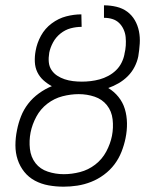

<svg xmlns="http://www.w3.org/2000/svg" viewBox="-20 -690 590 722"><path d="M219 12Q190 12 162.5 7Q135 2 111.5 -10.5Q88 -23 71.5 -43.5Q55 -64 46.5 -89.5Q38 -115 38 -143.5Q38 -172 44 -201Q49 -227 59 -252.5Q69 -278 86 -300Q103 -322 126.5 -339Q150 -356 175 -366Q158 -375 143.5 -388Q129 -401 120.5 -418.5Q112 -436 111 -457Q110 -478 114 -499Q119 -528 134 -555.5Q149 -583 174.5 -602Q200 -621 229 -628.5Q258 -636 286 -636L287 -589Q266 -589 245.5 -583.5Q225 -578 207.5 -564Q190 -550 179.5 -530.5Q169 -511 165 -491V-490Q162 -473 163.5 -456.5Q165 -440 173.5 -427Q182 -414 195 -405.5Q208 -397 223 -392Q238 -387 254.5 -385Q271 -383 288 -383Q304 -383 321 -385Q338 -387 354.5 -391.5Q371 -396 387 -404.5Q403 -413 416 -425.5Q429 -438 437 -454Q445 -470 448 -486V-487Q452 -503 453 -519Q454 -535 452.5 -550.5Q451 -566 444.5 -580Q438 -594 427.5 -604Q417 -614 402.5 -618.5Q388 -623 371 -623V-670Q395 -670 418 -664.5Q441 -659 458.5 -646Q476 -633 487 -614Q498 -595 502.5 -572.5Q507 -550 505.5 -526Q504 -502 500 -478Q496 -458 486 -438.5Q476 -419 460.5 -403.5Q445 -388 426 -377Q407 -366 387 -359Q409 -346 425.5 -325.5Q442 -305 449.5 -280Q457 -255 457.5 -227Q458 -199 452 -170Q447 -145 437 -119.5Q427 -94 410.5 -72Q394 -50 371 -33Q348 -16 322.5 -6Q297 4 271 8Q245 12 219 12ZM220 -35Q250 -35 281 -43Q312 -51 338 -71Q364 -91 379.5 -120Q395 -149 401 -179Q407 -210 403.5 -241Q400 -272 382 -294.5Q364 -317 335.5 -326.5Q307 -336 276 -336Q246 -336 215 -328Q184 -320 158 -300Q132 -280 116.5 -251Q101 -222 95 -192Q89 -161 92.5 -130Q96 -99 113.5 -76.5Q131 -54 160 -44.5Q189 -35 220 -35Z"/></svg>

Font: Lode Dark
Style: Italic
Weight: 400
Italic angle: -11°
Monospace: yes
Designer: Belleve Invis
Foundry: Belleve Invis
Version: Version 29.2.0; ttfautohint (v1.8.3)